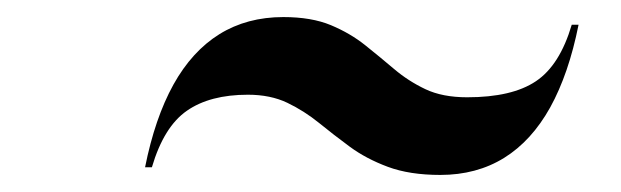

<svg xmlns="http://www.w3.org/2000/svg" viewBox="-20 -539 728 225"><path d="M496 -334Q460 -334 434.5 -343.5Q409 -353 390 -367Q371 -381 353.8 -395Q336.5 -409 316.8 -418.5Q297 -428 270.5 -428Q226 -428 199 -409.2Q172 -390.5 158 -343H150Q161.5 -400.5 183.2 -439.8Q205 -479 237.2 -499Q269.5 -519 312 -519Q345 -519 367.8 -509.5Q390.5 -500 408 -486Q425.5 -472 442 -458Q458.5 -444 478.5 -434.5Q498.5 -425 527.5 -425Q580 -425 608 -443.8Q636 -462.5 650 -510H658Q646.5 -452.5 624.8 -413.2Q603 -374 570.8 -354Q538.5 -334 496 -334Z"/></svg>

Font: Bodoni Moda 72pt SemiBold
Style: Italic
Weight: 600
Italic angle: -13°
Designer: Owen Earl
Foundry: indestructible type
Version: Version 2.004